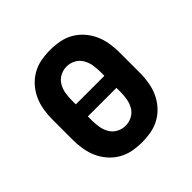

<svg xmlns="http://www.w3.org/2000/svg" viewBox="-145 -655 789 789"><g transform="rotate(-45 250.0 -260.0)"><path d="M250 8Q223 8 196 3Q169 -2 145.5 -15.5Q122 -29 104 -49.5Q86 -70 75 -94.5Q64 -119 59.5 -146Q55 -173 55 -200V-320Q55 -347 59.5 -374Q64 -401 75 -425.5Q86 -450 104 -470.5Q122 -491 145.5 -504.5Q169 -518 196 -523Q223 -528 250 -528Q277 -528 304 -523Q331 -518 354.5 -504.5Q378 -491 396 -470.5Q414 -450 425 -425.5Q436 -401 440.5 -374Q445 -347 445 -320V-200Q445 -173 440.5 -146Q436 -119 425 -94.5Q414 -70 396 -49.5Q378 -29 354.5 -15.5Q331 -2 304 3Q277 8 250 8ZM167 -295H333V-320Q333 -340 329.5 -359.5Q326 -379 316 -396Q306 -413 288 -422.5Q270 -432 250 -432Q230 -432 212 -422.5Q194 -413 184 -396Q174 -379 170.5 -359.5Q167 -340 167 -320ZM250 -88Q270 -88 288 -97.5Q306 -107 316 -124Q326 -141 329.5 -160.5Q333 -180 333 -200V-225H167V-200Q167 -180 170.5 -160.5Q174 -141 184 -124Q194 -107 212 -97.5Q230 -88 250 -88Z"/></g></svg>

Font: Iosevka Curly Slab
Style: Bold
Weight: 700
Monospace: yes
Designer: Belleve Invis
Foundry: Belleve Invis
Version: Version 22.1.2; ttfautohint (v1.8.4)